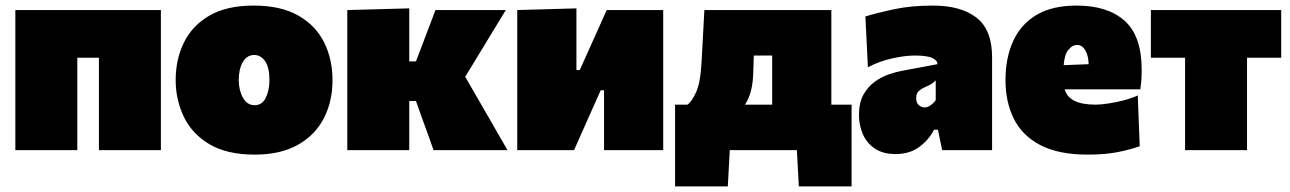

<svg xmlns="http://www.w3.org/2000/svg" viewBox="-20 -538 4624 688"><path d="M35 0V-502H556.5V0H334.5V-331H257V0Z M893.5 16Q792.5 16 730 -21.5Q667.5 -59 638.5 -120Q609.5 -181 609.5 -251Q609.5 -326 639.5 -386.5Q669.5 -447 731.2 -482.5Q793 -518 888.5 -518Q986.5 -518 1049 -482.2Q1111.5 -446.5 1141.5 -386Q1171.5 -325.5 1171.5 -251Q1171.5 -174 1140.2 -113.8Q1109 -53.5 1047 -18.8Q985 16 893.5 16ZM892.5 -161Q919.5 -161 932.5 -188Q945.5 -215 945.5 -251Q945.5 -297 929.8 -319Q914 -341 891.5 -341Q864.5 -341 850 -315.5Q835.5 -290 835.5 -251Q835.5 -215 850.5 -188Q865.5 -161 892.5 -161Z M1224.5 0V-502L1446.5 -508V-318H1470.5L1495.5 -383.5L1540.5 -502H1792.5Q1764 -455 1736 -409.2Q1708 -363.5 1680 -317L1647 -263L1689 -190Q1716.5 -142.5 1744 -94.8Q1771.5 -47 1798.5 0H1533.5Q1524 -27.5 1514.2 -54.5Q1504.5 -81.5 1495 -107.5L1470.5 -176H1446.5V0Z M1833.5 0V-502L2045.5 -508V-287H2057.5L2099.5 -380.5Q2113 -410.5 2126.8 -441.2Q2140.5 -472 2154 -502H2356.5V0H2144.5V-214.5H2132.5L2091.5 -122.5Q2078 -92 2064.2 -61.2Q2050.5 -30.5 2037 0Z M2399 130V-163H2443Q2458 -172.5 2474 -206.8Q2490 -241 2494 -316.5Q2496.5 -363 2499 -409.2Q2501.5 -455.5 2504 -502H2959V-163H3031.5V130H2842.5L2835.5 0H2595L2588 130ZM2679.5 -285.5Q2678.5 -243 2671.5 -214.5Q2664.5 -186 2649.5 -163H2747V-339H2681Z M3189 14Q3144 14 3115 -5.5Q3086 -25 3072 -57Q3058 -89 3058 -126Q3058 -170.5 3074.2 -199.2Q3090.5 -228 3115 -245.5Q3139.5 -263 3165.5 -271.8Q3191.5 -280.5 3211 -284L3339 -308Q3340 -321 3321.2 -330Q3302.5 -339 3258 -339Q3223.5 -339 3177.8 -329Q3132 -319 3090 -297L3081 -479Q3119.5 -491 3181.5 -504.5Q3243.5 -518 3323 -518Q3423 -518 3479 -474.8Q3535 -431.5 3535 -333V0H3356L3341 -73H3327Q3308.5 -37 3274.2 -11.5Q3240 14 3189 14ZM3293 -153Q3303.5 -153 3314.2 -160.5Q3325 -168 3333 -179V-250Q3327 -243.5 3319.2 -238.2Q3311.5 -233 3295 -226Q3284 -221.5 3273.5 -212.8Q3263 -204 3263 -186Q3263 -169 3272.8 -161Q3282.5 -153 3293 -153Z M3878 16Q3773 16 3708 -18Q3643 -52 3613 -112.2Q3583 -172.5 3583 -251Q3583 -329.5 3610 -389.8Q3637 -450 3693.2 -484Q3749.5 -518 3838 -518Q3949 -518 4010 -463.5Q4071 -409 4071 -288Q4071 -266.5 4069.8 -250.2Q4068.5 -234 4066 -218H3795Q3803 -190.5 3830 -176.8Q3857 -163 3907 -163Q3923 -163 3949.2 -166.8Q3975.5 -170.5 4004.2 -177.8Q4033 -185 4057 -196L4064 -14Q4034 -3 3988 6.5Q3942 16 3878 16ZM3840 -377Q3823 -377 3808.8 -360.2Q3794.5 -343.5 3791.5 -304.5L3881 -308Q3880 -339.5 3868.8 -358.2Q3857.5 -377 3840 -377Z M4226.5 0V-331H4104V-502H4571V-331H4448.5V0Z"/></svg>

Font: Commissioner Black
Style: Regular
Weight: 900
Designer: Kostas Bartsokas
Foundry: Kostas Bartsokas
Version: Version 1.000; ttfautohint (v1.8.3)